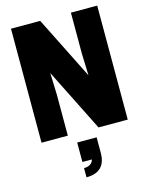

<svg xmlns="http://www.w3.org/2000/svg" viewBox="-152 -875 994 1269"><g transform="rotate(-15 345.0 -241.0)"><path d="M278 298V235Q331 235 343 193H278V60H411V165Q411 298 278 298ZM640 0H440L225 -430L230 -280V0H50V-780H250L465 -350L460 -500V-780H640Z"/></g></svg>

Font: Tanohe Sans ExtraBold
Style: Regular
Weight: 800
Designer: Village Type and Design LLC & Cristiano Sobral
Foundry: Cooper Hewitt Smithsonian Design Museum
Version: Version 1.00;September 29, 2021;FontCreator 13.0.0.2655 64-b